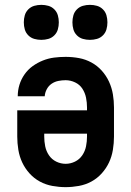

<svg xmlns="http://www.w3.org/2000/svg" viewBox="-20 -762 540 790"><path d="M250 8Q223 8 195.5 3Q168 -2 144 -15Q120 -28 101.5 -48.5Q83 -69 71.5 -93.5Q60 -118 55.5 -145.5Q51 -173 51 -200V-308H338V-320Q338 -340 334 -360Q330 -380 319 -397Q308 -414 289 -423Q270 -432 250 -432Q235 -432 220 -429Q205 -426 192.5 -417.5Q180 -409 172.5 -395Q165 -381 164 -366H53Q53 -390 60 -413Q67 -436 81 -456Q95 -476 114.5 -490Q134 -504 156.5 -513Q179 -522 202.5 -525Q226 -528 250 -528Q278 -528 305 -523Q332 -518 356 -505Q380 -492 398.5 -471.5Q417 -451 428.5 -426Q440 -401 444.5 -374Q449 -347 449 -320V-200Q449 -173 444.5 -145.5Q440 -118 428.5 -93.5Q417 -69 398.5 -48.5Q380 -28 356 -15Q332 -2 304.5 3Q277 8 250 8ZM250 -88Q270 -88 288.5 -97Q307 -106 318.5 -123Q330 -140 334 -160Q338 -180 338 -200V-212H162V-200Q162 -180 166 -160Q170 -140 181.5 -123Q193 -106 211.5 -97Q230 -88 250 -88ZM350 -598Q335 -598 321 -602Q307 -606 296.5 -616.5Q286 -627 282 -641Q278 -655 278 -670Q278 -685 282 -699Q286 -713 296.5 -723.5Q307 -734 321 -738Q335 -742 350 -742Q365 -742 379 -738Q393 -734 403.5 -723.5Q414 -713 418 -699Q422 -685 422 -670Q422 -655 418 -641Q414 -627 403.5 -616.5Q393 -606 379 -602Q365 -598 350 -598ZM150 -598Q135 -598 121 -602Q107 -606 96.5 -616.5Q86 -627 82 -641Q78 -655 78 -670Q78 -685 82 -699Q86 -713 96.5 -723.5Q107 -734 121 -738Q135 -742 150 -742Q165 -742 179 -738Q193 -734 203.5 -723.5Q214 -713 218 -699Q222 -685 222 -670Q222 -655 218 -641Q214 -627 203.5 -616.5Q193 -606 179 -602Q165 -598 150 -598Z"/></svg>

Font: Iosevka Fixed
Style: Bold
Weight: 700
Monospace: yes
Designer: Belleve Invis
Foundry: Belleve Invis
Version: Version 32.3.0